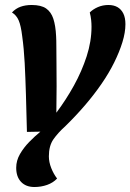

<svg xmlns="http://www.w3.org/2000/svg" viewBox="-20 -550 523 770"><path d="M118 200Q84 200 64.5 179.5Q45 159 45 123Q45 94 60 68Q75 42 97.5 19Q120 -4 142 -22L88 -21Q86 -103 84 -171Q82 -239 79 -297Q76 -355 69 -405Q64 -447 55 -468Q46 -489 28 -500Q43 -516 62.5 -523Q82 -530 107 -530Q145 -530 165 -516Q185 -502 194 -474.5Q203 -447 205 -405Q206 -390 206 -362.5Q206 -335 206.5 -296Q207 -257 207 -204L206 -98Q245 -150 276.5 -207Q308 -264 327.5 -324Q347 -384 347 -443Q347 -456 345.5 -470.5Q344 -485 340 -500Q353 -513 372.5 -521.5Q392 -530 415 -530Q436 -530 451 -521.5Q466 -513 474.5 -496Q483 -479 483 -453Q483 -420 471 -381Q459 -342 438 -299.5Q417 -257 387 -213.5Q357 -170 320.5 -127.5Q284 -85 243 -45Q212 -17 194 9Q176 35 176 77Q176 100 185.5 124Q195 148 209 166Q193 183 169 191.5Q145 200 118 200Z"/></svg>

Font: Sansita Swashed Light Medium
Style: Regular
Weight: 500
Version: Version 1.003